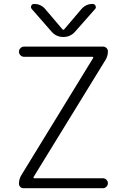

<svg xmlns="http://www.w3.org/2000/svg" viewBox="-20 -995 650 993"><path d="M400.4 -947.3Q423.8 -974.6 459 -974.6Q469.7 -974.6 474.1 -964.8Q478.5 -955.1 471.7 -948.2L369.1 -832Q344.7 -803.7 307.6 -803.7Q270.5 -803.7 246.1 -832L144.5 -948.2Q137.7 -956.1 141.6 -965.3Q145.5 -974.6 156.2 -974.6Q191.4 -974.6 213.9 -948.2L302.7 -843.8Q307.6 -837.9 312.5 -843.8ZM153.3 -79.1Q152.3 -77.1 153.3 -75.2Q154.3 -73.2 156.2 -73.2H511.7Q522.5 -73.2 530.3 -65.4Q538.1 -57.6 538.1 -47.4Q538.1 -37.1 530.3 -29.3Q522.5 -21.5 511.7 -21.5H101.6Q91.8 -21.5 85 -28.3Q78.1 -35.2 78.1 -44.9Q78.1 -69.3 90.8 -89.8L461.9 -695.3Q462.9 -697.3 461.9 -699.2Q460.9 -701.2 458 -701.2H104.5Q93.8 -701.2 85.9 -709Q78.1 -716.8 78.1 -727.5Q78.1 -738.3 85.9 -746.1Q93.8 -753.9 104.5 -753.9H513.7Q523.4 -753.9 530.8 -746.6Q538.1 -739.3 538.1 -729.5Q538.1 -705.1 525.4 -684.6Z"/></svg>

Font: Gen Jyuu Gothic P Light
Style: Regular
Weight: 200
Designer: [Source Han Sans]
Ryoko NISHIZUKA  (kana & ideographs); Paul D. Hunt (Latin, Greek & Cyrillic); Wenlong ZHANG  (bopomofo
Version: Version 1.002.20150607